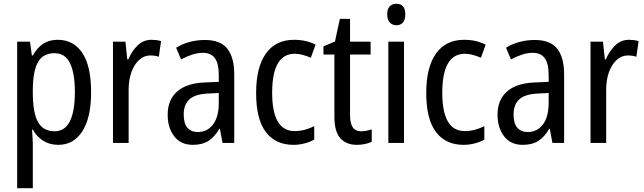

<svg xmlns="http://www.w3.org/2000/svg" viewBox="-20 -758 3417 1018"><path d="M286 -547Q370 -547 416.5 -477.5Q463 -408 463 -269Q463 -135 417 -62.5Q371 10 289 10Q243 10 208.5 -12Q174 -34 154 -71H150Q151 -51 152.5 -30.5Q154 -10 154 6V240H71V-537H139L149 -464H154Q177 -505 209 -526Q241 -547 286 -547ZM269 -476Q209 -476 182 -429.5Q155 -383 154 -285V-266Q154 -162 181 -112Q208 -62 270 -62Q324 -62 350.5 -115Q377 -168 377 -269Q377 -369 351.5 -422.5Q326 -476 269 -476Z M783 -547Q795 -547 808 -545.5Q821 -544 834 -540L822 -457Q802 -464 777 -464Q744 -464 718 -440.5Q692 -417 677 -376Q662 -335 662 -282V0H579V-537H645L655 -443H660Q680 -489 710.5 -518Q741 -547 783 -547Z M1067 -546Q1149 -546 1185.5 -499.5Q1222 -453 1222 -363V0H1160L1146 -75H1143Q1118 -32 1085.5 -11Q1053 10 1003 10Q938 10 903.5 -35.5Q869 -81 869 -150Q869 -229 920 -273.5Q971 -318 1070 -321L1140 -324V-359Q1140 -422 1119 -450Q1098 -478 1056 -478Q1028 -478 999 -468.5Q970 -459 940 -443L914 -505Q946 -525 985 -535.5Q1024 -546 1067 -546ZM1083 -262Q1014 -259 984 -231Q954 -203 954 -151Q954 -103 974 -80.5Q994 -58 1029 -58Q1079 -58 1109.5 -98Q1140 -138 1140 -213V-265Z M1536 10Q1441 10 1389.5 -58Q1338 -126 1338 -265Q1338 -402 1390 -474.5Q1442 -547 1539 -547Q1573 -547 1602 -540Q1631 -533 1653 -521L1628 -452Q1607 -461 1585 -467Q1563 -473 1543 -473Q1423 -473 1423 -266Q1423 -63 1542 -63Q1570 -63 1596 -70Q1622 -77 1646 -89V-18Q1624 -5 1594.5 2.5Q1565 10 1536 10Z M1895 -62Q1909 -62 1924 -65Q1939 -68 1951 -72V-6Q1936 1 1915.5 5.5Q1895 10 1872 10Q1816 10 1784.5 -25Q1753 -60 1753 -140V-469H1695V-512L1756 -538L1782 -658H1836V-537H1945V-469H1836V-148Q1836 -105 1850 -83.5Q1864 -62 1895 -62Z M2082 -738Q2129 -738 2129 -681Q2129 -654 2116.5 -639Q2104 -624 2082 -624Q2060 -624 2046.5 -639Q2033 -654 2033 -681Q2033 -710 2046 -724Q2059 -738 2082 -738ZM2122 -537V0H2039V-537Z M2438 10Q2343 10 2291.5 -58Q2240 -126 2240 -265Q2240 -402 2292 -474.5Q2344 -547 2441 -547Q2475 -547 2504 -540Q2533 -533 2555 -521L2530 -452Q2509 -461 2487 -467Q2465 -473 2445 -473Q2325 -473 2325 -266Q2325 -63 2444 -63Q2472 -63 2498 -70Q2524 -77 2548 -89V-18Q2526 -5 2496.5 2.5Q2467 10 2438 10Z M2816 -546Q2898 -546 2934.5 -499.5Q2971 -453 2971 -363V0H2909L2895 -75H2892Q2867 -32 2834.5 -11Q2802 10 2752 10Q2687 10 2652.5 -35.5Q2618 -81 2618 -150Q2618 -229 2669 -273.5Q2720 -318 2819 -321L2889 -324V-359Q2889 -422 2868 -450Q2847 -478 2805 -478Q2777 -478 2748 -468.5Q2719 -459 2689 -443L2663 -505Q2695 -525 2734 -535.5Q2773 -546 2816 -546ZM2832 -262Q2763 -259 2733 -231Q2703 -203 2703 -151Q2703 -103 2723 -80.5Q2743 -58 2778 -58Q2828 -58 2858.5 -98Q2889 -138 2889 -213V-265Z M3315 -547Q3327 -547 3340 -545.5Q3353 -544 3366 -540L3354 -457Q3334 -464 3309 -464Q3276 -464 3250 -440.5Q3224 -417 3209 -376Q3194 -335 3194 -282V0H3111V-537H3177L3187 -443H3192Q3212 -489 3242.5 -518Q3273 -547 3315 -547Z"/></svg>

Font: Noto Sans Thai Looped Condensed
Style: Regular
Weight: 400
Width: 3
Designer: Sasikarn Vongin, Ben Mitchell
Foundry: The Fontpad Ltd
Version: Version 1.001; ttfautohint (v1.8.4.7-5d5b)